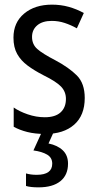

<svg xmlns="http://www.w3.org/2000/svg" viewBox="-20 -567 421 827"><path d="M345 -145Q345 -70 299.5 -30Q254 10 175 10Q131 10 97.5 1.5Q64 -7 39 -21V-104Q63 -87 99.5 -74.5Q136 -62 173 -62Q218 -62 241 -83Q264 -104 264 -141Q264 -172 243 -194Q222 -216 167 -243Q128 -263 99 -284.5Q70 -306 54 -334.5Q38 -363 38 -405Q38 -470 84 -508.5Q130 -547 204 -547Q242 -547 276 -537.5Q310 -528 341 -511L311 -445Q286 -459 259 -468Q232 -477 203 -477Q163 -477 140.5 -458Q118 -439 118 -408Q118 -376 140.5 -356Q163 -336 219 -307Q277 -276 311 -242Q345 -208 345 -145ZM273 138Q273 187 240 213.5Q207 240 146 240Q111 240 92 234V180Q112 186 138 186Q205 186 205 138Q205 112 183 99Q161 86 124 81L161 0H212L189 51Q228 59 250.5 80.5Q273 102 273 138Z"/></svg>

Font: Noto Sans Gurmukhi Condensed
Style: Regular
Weight: 400
Width: 3
Designer: Jelle Bosma - Monotype Design Team
Foundry: Monotype Imaging Inc.
Version: Version 2.004; ttfautohint (v1.8.4.7-5d5b)